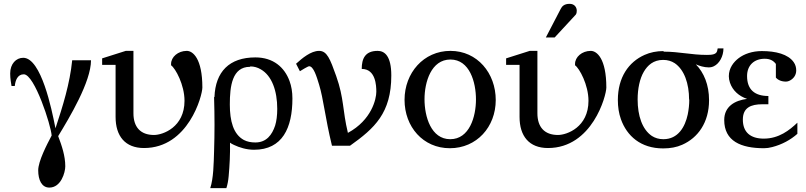

<svg xmlns="http://www.w3.org/2000/svg" viewBox="-20 -759 4196 1000"><path d="M57 -311C60 -340 71 -372 104 -372C160 -372 246 -105 249 -53C224 -6 179 81 179 128C179 178 197 218 237 218C298 218 320 139 320 107C320 53 302 0 283 -50C342 -147 454 -333 454 -445H356C344 -324 307 -206 269 -91L267 -100C250 -186 195 -458 101 -458C64 -458 33 -427 33 -376C33 -349 38 -325 40 -311Z M782 -56C711 -56 675 -98 675 -169V-494H635L512 -455V-421H582V-150C582 -50 632 12 730 12C961 12 1034 -261 1034 -303C1034 -455 984 -494 953 -494C907 -494 871 -462 871 -426V-419C894 -403 941 -317 941 -234C941 -97 829 -56 782 -56Z M1284 -413C1303 -413 1321 -408 1338 -398C1396 -365 1424 -286 1424 -192C1424 -157 1420 -128 1413 -105C1397 -57 1368 -17 1310 -17C1287 -17 1267 -21 1250 -30C1195 -60 1177 -129 1177 -215C1177 -310 1189 -411 1282 -411ZM1095 -253C1098 -151 1098 -66 1095 28C1093 94 1092 170 1075 221H1159C1165 203 1169 181 1171 158C1176 102 1179 46 1178 -16C1183 -12 1190 -8 1199 -4C1226 9 1264 21 1303 21C1451 21 1503 -93 1503 -246C1503 -280 1498 -310 1488 -337C1462 -408 1404 -460 1310 -460C1174 -460 1102 -385 1097 -254Z M1947 -494C1882 -494 1864 -454 1864 -400C1937 -400 1940 -313 1940 -281C1940 -244 1916 -134 1792 -67C1763 -187 1773 -244 1731 -363C1699 -453 1683 -494 1642 -494C1599 -494 1554 -456 1522 -427L1542 -388C1548 -392 1584 -414 1590 -414C1613 -414 1629 -361 1642 -318C1665 -243 1673 -148 1709 0H1803C1931 -91 2018 -170 2018 -366C2018 -468 1983 -494 1947 -494Z M2459 -241C2459 -151 2425 -34 2325 -34C2225 -34 2191 -152 2191 -242C2191 -332 2226 -449 2326 -449C2426 -449 2459 -331 2459 -241ZM2562 -238C2562 -378 2466 -494 2326 -494C2186 -494 2087 -379 2087 -239C2087 -99 2183 13 2323 13C2463 13 2562 -98 2562 -238Z M2886 -56C2815 -56 2779 -98 2779 -169V-494H2739L2616 -455V-421H2686V-150C2686 -50 2736 12 2834 12C3065 12 3138 -261 3138 -303C3138 -455 3088 -494 3057 -494C3011 -494 2975 -462 2975 -426V-419C2998 -403 3045 -317 3045 -234C3045 -97 2933 -56 2886 -56ZM2947 -739C2918 -739 2907 -726 2900 -712L2823 -564H2869L2979 -683C2983 -689 2984 -696 2984 -703C2984 -721 2972 -739 2947 -739Z M3570 -241C3570 -214 3567 -188 3562 -163C3548 -98 3512 -34 3435 -34C3412 -34 3392 -40 3375 -51C3325 -85 3301 -156 3301 -241C3301 -297 3312 -349 3333 -385C3353 -419 3383 -447 3434 -447C3457 -447 3477 -441 3494 -430C3544 -396 3569 -324 3569 -240ZM3436 -493C3399 -493 3366 -486 3337 -473C3254 -436 3198 -356 3198 -238C3198 -202 3203 -169 3214 -138C3245 -51 3317 14 3434 14C3471 14 3504 8 3533 -5C3615 -41 3673 -121 3673 -237C3673 -318 3646 -381 3604 -424C3622 -416 3647 -408 3671 -408C3681 -408 3690 -410 3698 -414C3727 -428 3748 -466 3748 -507H3718C3717 -502 3716 -497 3715 -493C3710 -475 3687 -473 3662 -473C3579 -473 3519 -490 3436 -490Z M3849 -136C3849 -198 3890 -216 3951 -216H3982V-259C3911 -259 3871 -292 3871 -363C3871 -419 3908 -453 3963 -453C3992 -453 4009 -442 4021 -426V-355C4032 -342 4050 -334 4074 -334C4081 -334 4087 -336 4093 -339C4111 -348 4127 -366 4127 -392C4127 -408 4123 -422 4114 -435C4085 -477 4020 -493 3948 -493C3898 -493 3856 -478 3827 -456C3801 -436 3776 -405 3776 -362C3776 -351 3778 -340 3782 -328C3796 -287 3829 -258 3871 -244C3808 -236 3752 -205 3752 -134C3752 -24 3839 13 3959 13C3973 13 3987 11 4002 7C4053 -6 4098 -31 4133 -62V-120C4092 -81 4037 -37 3958 -37C3889 -37 3849 -70 3849 -136Z"/></svg>

Font: Veleka
Style: Regular
Weight: 400
Designer: Stefan Peev, Context Ltd, 2016; SIL International, 1997-2014.
Foundry: Stefan Peev, Context Ltd, 2016
Version: Version 1.000